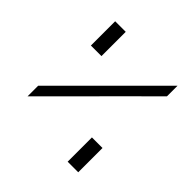

<svg xmlns="http://www.w3.org/2000/svg" viewBox="-175 -824 974 974"><g transform="rotate(45 311.5 -337.0)"><path d="M445.8 0V-174.2H521.7V0ZM112.5 -500V-674.2H188.3V-500ZM234.2 -257.5Q134.2 -158.3 67.5 -90.8V-166.7L567.5 -666.7V-590.8Q467.5 -491.7 400.8 -424.2Q300.8 -325 234.2 -257.5Z"/></g></svg>

Font: 0xA000-Squarish
Style: Squareish
Weight: 400
Version: Version 0.1